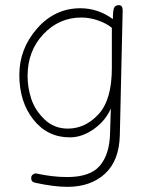

<svg xmlns="http://www.w3.org/2000/svg" viewBox="-20 -526 581 745"><path d="M242 199Q189 199 116 183Q101 180 101 165Q101 157 106.5 152Q112 147 120 147Q122 147 138 150.5Q154 154 182.5 157.5Q211 161 241 161Q330 161 367.5 117Q405 73 407 -8L410 -105Q390 -58 344.5 -25.5Q299 7 251 7Q164 7 109.5 -62Q55 -131 55 -235Q55 -337 124 -415.5Q193 -494 292 -494Q360 -494 418 -452Q418 -482 422 -494Q426 -506 441 -506Q456 -506 456 -486L445 -3Q443 97 387.5 148Q332 199 242 199ZM243 -27Q311 -27 362.5 -83Q414 -139 414 -262V-418Q394 -435 361 -446.5Q328 -458 296 -458Q209 -458 148 -393Q87 -328 87 -231Q87 -186 101.5 -142Q116 -98 153 -62.5Q190 -27 243 -27Z"/></svg>

Font: Comic Neue Light
Style: Regular
Weight: 300
Designer: Craig Rozynski
Foundry: Craig Rozynski
Version: Version 2.003